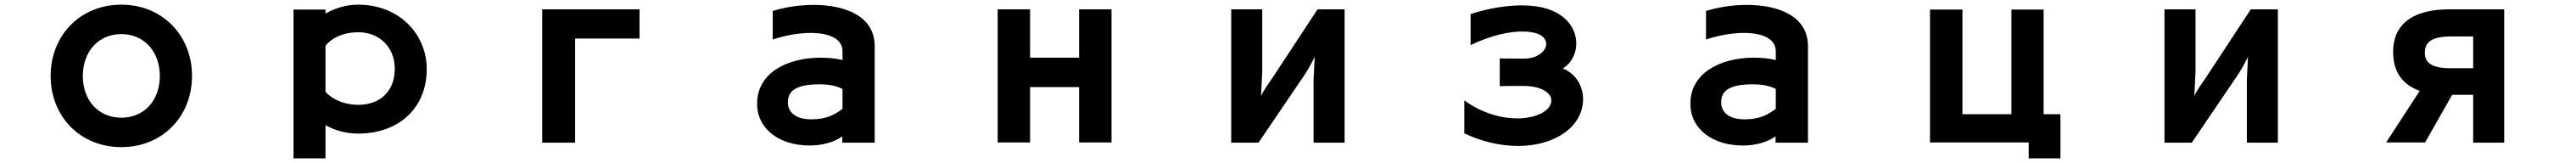

<svg xmlns="http://www.w3.org/2000/svg" viewBox="-20 -558 11040 698"><path d="M500 72C676 72 803 -59 803 -233C803 -406 676 -538 500 -538C324 -538 197 -406 197 -233C197 -59 324 72 500 72ZM500 -54C401 -54 335 -129 335 -233C335 -336 401 -412 500 -412C599 -412 665 -336 665 -233C665 -129 599 -54 500 -54Z M1238 120H1375V-22C1415 0 1462 14 1515 14C1689 14 1809 -95 1809 -262C1809 -411 1692 -538 1515 -538C1461 -538 1415 -522 1375 -500V-517H1238ZM1375 -165V-362C1404 -398 1455 -420 1515 -420C1610 -420 1672 -352 1672 -264C1672 -166 1608 -109 1515 -109C1457 -109 1404 -132 1375 -165Z M2304 53H2445V-393H2721V-518H2304Z M3590 26V53H3729V-360C3729 -490 3601 -537 3467 -537C3406 -537 3343 -527 3292 -511V-389C3344 -406 3403 -417 3454 -417C3531 -417 3591 -394 3591 -338V-301C3563 -308 3529 -311 3497 -311C3357 -311 3225 -248 3225 -114C3225 -3 3324 65 3449 65C3529 65 3572 38 3590 26ZM3591 -177V-92C3555 -65 3520 -47 3457 -47C3387 -47 3357 -80 3357 -119C3357 -158 3375 -197 3493 -197C3524 -197 3561 -193 3591 -177Z M4605 52H4744V-518H4605V-311H4395V-518H4256V52H4395V-185H4605Z M5610 53H5743V-518H5627L5434 -225C5419 -202 5399 -178 5385 -147L5390 -253V-518H5257V53H5374L5575 -243C5583 -255 5602 -288 5615 -315L5610 -219Z M6256 -128V13C6332 49 6412 67 6487 67C6645 67 6765 -16 6765 -133C6765 -189 6735 -242 6678 -265C6715 -287 6736 -328 6736 -372C6736 -446 6675 -535 6504 -535C6444 -535 6368 -525 6283 -498V-365C6375 -409 6452 -423 6504 -423C6603 -423 6607 -380 6607 -370C6607 -339 6569 -307 6513 -307H6492C6423 -307 6414 -308 6408 -308V-189C6434 -190 6446 -190 6508 -190C6587 -190 6629 -160 6629 -128C6629 -84 6565 -51 6483 -51C6417 -51 6334 -72 6256 -128Z M7590 26V53H7729V-360C7729 -490 7601 -537 7467 -537C7406 -537 7343 -527 7292 -511V-389C7344 -406 7403 -417 7454 -417C7531 -417 7591 -394 7591 -338V-301C7563 -308 7529 -311 7497 -311C7357 -311 7225 -248 7225 -114C7225 -3 7324 65 7449 65C7529 65 7572 38 7590 26ZM7591 -177V-92C7555 -65 7520 -47 7457 -47C7387 -47 7357 -80 7357 -119C7357 -158 7375 -197 7493 -197C7524 -197 7561 -193 7591 -177Z M8675 120H8811V-69H8739V-517H8601V-69H8391V-517H8252V52H8675Z M9610 53H9743V-518H9627L9434 -225C9419 -202 9399 -178 9385 -147L9390 -253V-518H9257V53H9374L9575 -243C9583 -255 9602 -288 9615 -315L9610 -219Z M10580 53H10713V-518H10476C10339 -518 10237 -467 10237 -336C10237 -241 10286 -192 10351 -169L10207 52H10374L10490 -152H10580ZM10486 -402H10580V-266H10480C10402 -266 10373 -291 10373 -330C10373 -364 10383 -402 10486 -402Z"/></svg>

Font: LINE Seed JP_OTF Bold
Style: Regular
Weight: 700
Designer: LINE & Fontrix & Fontworks
Version: Version 1.009